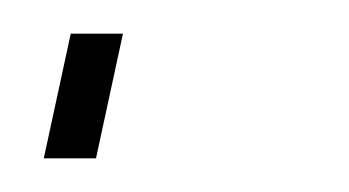

<svg xmlns="http://www.w3.org/2000/svg" viewBox="-20 -94 207 114"><path d="M6 0 22 -74H53L37 0Z"/></svg>

Font: Raleway ExtraLight
Style: Italic
Weight: 200
Italic angle: -12°
Designer: Matt McInerney, Pablo Impallari, Rodrigo Fuenzalida
Foundry: Matt McInerney, Pablo Impallari, Rodrigo Fuenzalida
Version: Version 4.026